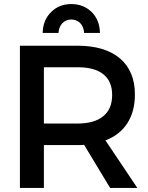

<svg xmlns="http://www.w3.org/2000/svg" viewBox="-20 -925 730 945"><path d="M522 0H656L499 -234C546 -252 582 -280 607 -319C632 -358 644 -405 644 -461C644 -537 619 -596 570 -638C521 -679 451 -700 362 -700H78V0H196V-211H362C377 -211 387 -211 394 -212ZM362 -317H196V-594H362C417 -594 459 -583 488 -560C517 -537 532 -503 532 -458C532 -411 517 -376 488 -353C459 -329 417 -317 362 -317ZM190 -763H268C269 -782 275 -798 287 -811C299 -823 314 -829 331 -829C348 -829 363 -823 375 -811C387 -798 393 -782 394 -763H472C471 -806 457 -840 431 -866C404 -892 371 -905 331 -905C291 -905 258 -892 232 -866C205 -840 191 -806 190 -763Z"/></svg>

Font: Argentum Sans
Style: Regular
Weight: 400
Designer: Julieta Ulanovsky
Foundry: Julieta Ulanovsky
Version: Version 5.001;March 29, 2019;FontCreator 11.5.0.2425 64-bit